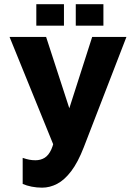

<svg xmlns="http://www.w3.org/2000/svg" viewBox="-20 -678 633 894"><path d="M176 195.8Q151.2 195.8 127.3 191.1Q103.4 186.3 85.6 178.4V57.1Q102.4 62.9 116.2 65.5Q130 68.2 144.7 68.2Q169.6 68.2 188.2 56.5Q206.7 44.9 219.1 17.4Q231.5 -10 237.9 -56.7L241.4 27.6L24.5 -506H194.7L310.3 -150.7H295.3L409.2 -506H568.7L370.1 7.7Q342.9 77.9 311.6 119Q280.2 160.2 246.1 178Q211.9 195.8 176 195.8ZM332.8 -558.4V-658.4H461.5V-558.4ZM149.1 -558.4V-658.4H277.8V-558.4Z"/></svg>

Font: Maven Pro
Style: Regular
Weight: 400
Designer: Joe Prince
Foundry: Joe Prince
Version: Version 2.103